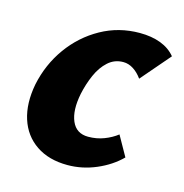

<svg xmlns="http://www.w3.org/2000/svg" viewBox="-76 -508 567 593"><g transform="rotate(15 207.5 -212.0)"><path d="M190 14Q130 14 89.5 -13.5Q49 -41 33.5 -89.5Q18 -138 30 -201Q44 -268 82.5 -321.5Q121 -375 177.5 -406.5Q234 -438 301 -438Q339 -438 368 -427Q397 -416 415 -394L335 -301Q323 -318 307.5 -328Q292 -338 275 -338Q247 -338 226.5 -319.5Q206 -301 193 -271.5Q180 -242 173 -209Q162 -154 176.5 -120.5Q191 -87 229 -87Q256 -87 279.5 -96Q303 -105 321 -119L357 -55Q326 -24 281.5 -5Q237 14 190 14Z"/></g></svg>

Font: Ysabeau ExtraBold
Style: Italic
Weight: 800
Italic angle: -12°
Designer: Christian Thalmann (Catharsis Fonts)
Version: Version 2.002